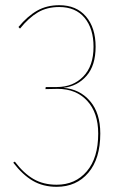

<svg xmlns="http://www.w3.org/2000/svg" viewBox="-20 -710 458 739"><path d="M31 -84 37 -88Q71 -43 109 -21Q147 1 198 1Q270 1 314 -50.5Q358 -102 358 -196Q358 -276 315.5 -322Q273 -368 202 -368L155 -367L156 -375H199Q261 -375 300.5 -415.5Q340 -456 340 -530Q340 -600 305.5 -641.5Q271 -683 208 -683Q161 -683 126 -662.5Q91 -642 57 -600L51 -606Q86 -648 123 -669Q160 -690 208 -690Q274 -690 311 -646.5Q348 -603 348 -530Q348 -458 313 -418Q278 -378 224 -372Q287 -367 326.5 -321Q366 -275 366 -196Q366 -99 320 -45Q274 9 198 9Q146 9 106.5 -14Q67 -37 31 -84Z"/></svg>

Font: Fira Sans Compressed Eight
Style: Regular
Weight: 100
Width: 1
Designer: bBox Type GmbH & Carrois Corporate GbR & Edenspiekermann AG
Foundry: bBox Type GmbH & Carrois Corporate GbR & Edenspiekermann AG
Version: Version 4.301